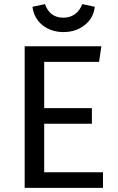

<svg xmlns="http://www.w3.org/2000/svg" viewBox="-20 -914 575 934"><path d="M288 -758C329 -758 363 -769 392 -792C421 -815 437 -844 441 -881L380 -894C365 -853 333 -828 288 -828C244 -828 214 -850 199 -894L138 -881C146 -808 208 -758 288 -758ZM100 -689V0H481V-76H195V-312H427V-388H195V-613H462L473 -689Z"/></svg>

Font: Fira Sans
Style: Regular
Weight: 400
Designer: Carrois Corporate & Edenspiekermann AG
Foundry: Carrois Corporate GbR & Edenspiekermann AG
Version: Version 4.203